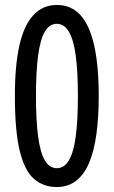

<svg xmlns="http://www.w3.org/2000/svg" viewBox="-20 -744 459 774"><path d="M378 -357Q378 -270 368.5 -202Q359 -134 339 -87Q319 -40 286.5 -15Q254 10 209 10Q156 10 118 -22Q80 -54 60 -134Q40 -214 40 -357Q40 -481 58.5 -562Q77 -643 115 -683.5Q153 -724 209 -724Q267 -724 304 -683.5Q341 -643 359.5 -561.5Q378 -480 378 -357ZM125 -357Q125 -259 133.5 -194.5Q142 -130 160.5 -98Q179 -66 209 -66Q239 -66 258 -98Q277 -130 285.5 -195Q294 -260 294 -357Q294 -454 285.5 -518.5Q277 -583 258 -615.5Q239 -648 209 -648Q179 -648 160.5 -616Q142 -584 133.5 -519.5Q125 -455 125 -357Z"/></svg>

Font: Noto Sans Display ExtraCondensed
Style: Regular
Weight: 400
Width: 2
Version: Version 2.003